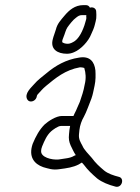

<svg xmlns="http://www.w3.org/2000/svg" viewBox="-20 -701 548 750"><path d="M122.5 -320C123.8 -325.4 124.6 -330 127.9 -333C137.8 -343.3 147.1 -355.2 159.3 -365C197.5 -396.7 235.1 -427.9 291.9 -438C295.1 -438.5 312.3 -436.5 309.5 -434C314.8 -417.6 317 -394.8 310.9 -371C306.3 -344.2 299.4 -325.9 291.8 -303L281.2 -279C276.2 -265.7 271.5 -259.6 267 -248H222C199 -248 168.6 -227.7 154.5 -215C133.9 -194.7 119.8 -168.4 107.6 -139C90.6 -89.1 113 -60.5 149 -48C168.7 -42.6 185.5 -36 211.2 -40C242.3 -44.1 265.1 -47.1 288.2 -59C292.2 -61.4 295.7 -64 299.9 -66C303.5 -62 303.5 -62 307.1 -58C323.9 -35.6 338.5 -22.2 359.4 -4C378.2 10.8 404.5 21.2 431.1 28C456.2 34.5 467.5 -4.2 445 -10C423.1 -15.6 401.9 -22.6 386.7 -35C367.7 -51.1 354 -63.4 338.8 -84C326.9 -98.5 308.7 -114.8 301.8 -132C294.7 -145.5 286.5 -157 288.6 -177C289.5 -186 289.5 -186 290.2 -193C292.2 -211.5 299.4 -231.3 307.7 -245C318.2 -264.2 328.5 -294.7 337.1 -316C343.4 -333.7 344.6 -345.2 349.4 -366C354.2 -388 353.6 -407.4 352.7 -426C349 -459.3 331.5 -483.4 288.9 -476C237.3 -468.2 196.3 -444.3 161.5 -415C145.3 -401.5 127 -388.5 114.1 -373C102.5 -359.5 74.1 -335.8 86.3 -313C94.3 -298.1 116.9 -304.2 122.5 -320ZM331.3 -671C328 -677.7 322.7 -681 315.4 -681H305.4C272.4 -681 249.5 -660.8 232.1 -640C217.4 -622.4 203.7 -608.3 198.4 -586C194.6 -572.6 189.3 -560.9 186.5 -549C174.9 -508.2 205.4 -491 241.5 -491C250.8 -491 260 -493 269.1 -497C295.1 -507.4 325.8 -539.6 336.5 -568L344.4 -586C347.1 -592.7 349.1 -598.7 350.3 -604C352 -611 352 -611 353.8 -618C355.8 -624.7 356.7 -633 356.4 -643L355.8 -656C355.6 -665.9 346.9 -673.4 335.4 -672C334.1 -672 332.7 -671.7 331.3 -671ZM317.3 -642 316.9 -638C317.6 -632 317.5 -627.7 316.5 -625C309.4 -596.2 294.8 -557.3 272.7 -541C266 -536.5 254.7 -530 245.6 -530C234.8 -530 229.2 -532.1 223.2 -536C221.8 -542.2 226.2 -550.8 228.4 -557C233.2 -567.9 236.6 -584.1 243.3 -594C250.9 -604.9 266.4 -624.8 277.2 -632C285.4 -638.4 290.3 -642 301.3 -642ZM253.9 -209C252.7 -203.7 251.8 -198.3 251.2 -193C250.5 -186 250.5 -186 249.6 -177C247.6 -158.6 249.8 -147.2 255.9 -133C262.5 -119.8 267.6 -107.4 276 -95L270.7 -93C253.2 -82 233.7 -82.5 209.2 -78C181.9 -75.5 138.1 -86.6 140.7 -112C140.5 -116 141.8 -121.7 144.5 -129C154.1 -152.1 162.8 -172.7 179.7 -188C185.7 -193.4 206.4 -209 217.9 -209Z"/></svg>

Font: Just Breathe
Style: Obl2
Weight: 400
Foundry: Cannot Into Space Fonts
Version: Version 0.72